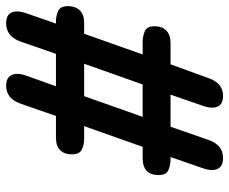

<svg xmlns="http://www.w3.org/2000/svg" viewBox="-82 -672 763 640"><g transform="rotate(-90 300.0 -352.5)"><path d="M93 9Q65 9 56.5 -9.5Q48 -28 59 -59L96 -166H88Q70 -166 53 -173Q36 -180 36 -206Q36 -259 93 -259H130L199 -454H156Q138 -454 121.5 -461.5Q105 -469 105 -496Q105 -520 119 -534Q133 -548 161 -548H233L274 -666Q291 -714 334 -714Q361 -714 369.5 -695.5Q378 -677 367 -646L332 -548H440L481 -666Q498 -714 542 -714Q570 -714 578 -695.5Q586 -677 575 -646L541 -548H548Q566 -548 582.5 -541Q599 -534 599 -508Q599 -483 585 -468.5Q571 -454 543 -454H507L438 -259H480Q498 -259 515 -252Q532 -245 532 -219Q532 -194 517.5 -180Q503 -166 475 -166H405L359 -39Q342 9 300 9Q272 9 264 -9.5Q256 -28 267 -59L304 -166H197L153 -39Q136 9 93 9ZM230 -259H338L407 -454H299Z"/></g></svg>

Font: Nunito ExtraBold
Style: Italic
Weight: 800
Italic angle: -9°
Designer: Vernon Adams
Foundry: Vernon Adams
Version: Version 3.601; ttfautohint (v1.8.2.53-6de2)